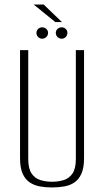

<svg xmlns="http://www.w3.org/2000/svg" viewBox="-20 -811 457 843"><path d="M208 12Q180 12 155 7.5Q130 3 110 -10.5Q90 -24 79 -49.5Q68 -75 68 -117V-591H104V-113Q104 -71 118.5 -49.5Q133 -28 157 -20.5Q181 -13 208 -13Q236 -13 260 -20.5Q284 -28 298.5 -49.5Q313 -71 313 -113V-591H349V-117Q349 -75 338 -49.5Q327 -24 307.5 -10.5Q288 3 262 7.5Q236 12 208 12ZM165 -641Q155 -641 147.5 -648.5Q140 -656 140 -667Q140 -677 147.5 -684Q155 -691 165 -691Q176 -691 183.5 -684Q191 -677 191 -667Q191 -656 183.5 -648.5Q176 -641 165 -641ZM251 -641Q240 -641 232.5 -648.5Q225 -656 225 -667Q225 -677 232.5 -684Q240 -691 251 -691Q261 -691 268.5 -684Q276 -677 276 -667Q276 -656 268.5 -648.5Q261 -641 251 -641ZM223 -714 128 -791H172L252 -714Z"/></svg>

Font: Alumni Sans ExtraLight
Style: Regular
Weight: 250
Version: Version 1.018